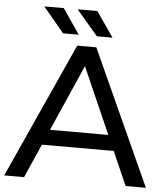

<svg xmlns="http://www.w3.org/2000/svg" viewBox="-60 -939 852 991"><g transform="rotate(5 366.0 -443.5)"><path d="M319 -757H238L129 -887H230ZM494 -757H413L302 -887H404ZM628 0 551 -175H179L102 0H-1L316 -700H415L733 0ZM214 -255H516L365 -598Z"/></g></svg>

Font: Montserrat
Style: Regular
Weight: 500
Designer: Julieta Ulanovsky
Foundry: Julieta Ulanovsky
Version: Version 7.200;PS 007.200;hotconv 1.0.88;makeotf.lib2.5.64775